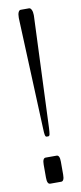

<svg xmlns="http://www.w3.org/2000/svg" viewBox="-84 -743 325 775"><g transform="rotate(-10 78.5 -356.0)"><path d="M56.6 0Q43.9 0 43.9 -26.9V-80.1Q43.9 -106.9 56.6 -106.9H101.6Q114.3 -106.9 114.3 -80.1V-26.9Q114.3 0 101.6 0ZM75.7 -189.5Q73.2 -189.5 71.5 -191.4Q69.8 -193.4 68.8 -199Q67.9 -204.6 67.6 -208.7Q67.4 -212.9 66.9 -223.1L47.9 -678.2V-682.6Q47.9 -696.3 51.5 -704.1Q55.2 -711.9 61 -711.9Q61 -711.9 95.7 -711.9Q101.1 -711.9 105.2 -703.6Q109.4 -695.3 109.4 -682.1V-678.2L90.8 -223.1Q89.8 -204.1 88.4 -196.8Q86.9 -189.5 82 -189.5Z"/></g></svg>

Font: BenchNine Light
Style: Regular
Weight: 300
Version: Version 1 ; ttfautohint (v0.92.18-e454-dirty) -l 8 -r 50 -G 